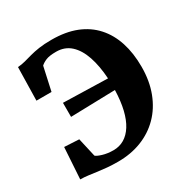

<svg xmlns="http://www.w3.org/2000/svg" viewBox="-173 -896 1021 1053"><g transform="rotate(-30 338.0 -370.0)"><path d="M277 11Q239 11 208.2 8.2Q177.5 5.5 151 1.8Q124.5 -2 99.2 -5.2Q74 -8.5 47.5 -9L60 -207L153 -202L180 -83Q188.5 -74.5 218.8 -65.2Q249 -56 286.5 -56Q324 -56 354.5 -74Q385 -92 407.5 -127.5Q430 -163 442.8 -216Q455.5 -269 457.5 -338.5L175.5 -331V-420L456.5 -412.5Q451.5 -493.5 431 -554Q410.5 -614.5 373.8 -648Q337 -681.5 283 -681.5Q239.5 -681.5 217.8 -672.2Q196 -663 183.5 -651L151 -503H55.5L60 -713Q85.5 -715 107.8 -721Q130 -727 155.2 -734Q180.5 -741 213.8 -746Q247 -751 293.5 -751Q382.5 -751 448.8 -724.8Q515 -698.5 559.2 -649.2Q603.5 -600 625.8 -531Q648 -462 648 -376.5Q648 -286.5 620.5 -214.5Q593 -142.5 543.2 -92.2Q493.5 -42 425.8 -15.5Q358 11 277 11Z"/></g></svg>

Font: Merriweather 24pt Black
Style: Regular
Weight: 900
Designer: Eben Sorkin
Foundry: Eben Sorkin
Version: Version 2.100